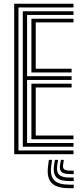

<svg xmlns="http://www.w3.org/2000/svg" viewBox="-20 -820 439 1021"><path d="M55.5 0V-800H370.8V-780.2H78.2V-19.8H370.8V0ZM147 -79.5V-375H360.8V-355H170V-99.2H370.8V-79.5ZM101.2 -39.8V-760.2H370.8V-740.5H124V-414.8H360.8V-394.8H124V-59.5H370.8V-39.8ZM147 -434.5V-720.5H370.8V-700.8H170V-454.5H360.8V-434.5ZM257 30 252.2 63.8Q245.5 115.2 268.4 138.6Q291.2 162 349.2 162H372V180.8H349.2Q281.2 180.8 254.4 152.9Q227.5 125 235.5 63.8L240 30ZM319.5 30 315.5 57Q313.2 72.8 321 80Q328.8 87.2 349.2 87.2H372V105.5H349.2Q319 105.5 307 93.8Q295 82 299.2 57L304 30ZM288.8 30 284.2 60.5Q279.2 94 294.5 109.1Q309.8 124.2 349.2 124.2H372V143H349.2Q299.8 143 280.4 123.2Q261 103.5 267.2 60.5L272 30Z"/></svg>

Font: Big Shoulders Inline Text Thin
Style: Bold
Weight: 700
Version: Version 2.002